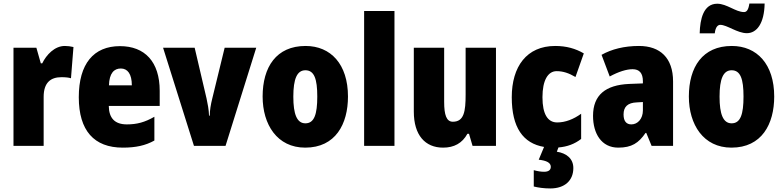

<svg xmlns="http://www.w3.org/2000/svg" viewBox="-20 -822 4419 1082"><path d="M345 -563C288 -563 241 -513 218 -465H210L185 -553H56V0H226V-276C226 -357 266 -387 326 -387C351 -387 367 -385 380 -381L394 -557C377 -561 361 -563 345 -563Z M656 -562C508 -562 424 -463 424 -274C424 -86 510 10 672 10C745 10 800 -2 850 -30V-164C796 -133 752 -121 695 -121C627 -121 594 -156 593 -225H880V-310C880 -474 796 -562 656 -562ZM661 -436C699 -436 723 -405 723 -341H594C596 -410 623 -436 661 -436Z M1073 0H1251L1424 -553H1246L1176 -266C1168 -234 1162 -200 1162 -170H1158C1157 -205 1150 -238 1144 -267L1077 -553H899Z M1941 -278C1941 -460 1844 -563 1702 -563C1537 -563 1460 -444 1460 -278C1460 -120 1542 10 1700 10C1871 10 1941 -123 1941 -278ZM1633 -277C1633 -378 1654 -426 1701 -426C1751 -426 1768 -377 1768 -278C1768 -178 1751 -127 1701 -127C1653 -127 1633 -179 1633 -277Z M2203 0V-760H2032V0Z M2775 -553H2604V-289C2604 -194 2595 -136 2532 -136C2496 -136 2483 -174 2483 -248V-553H2312V-193C2312 -60 2376 10 2477 10C2539 10 2585 -15 2614 -68H2623L2643 0H2775Z M3211 125C3211 71 3171 41 3118 33L3127 9C3177 5 3219 -11 3255 -39V-181C3212 -150 3166 -132 3120 -132C3067 -132 3037 -178 3037 -274C3037 -370 3068 -421 3117 -421C3153 -421 3186 -410 3223 -388L3270 -521C3224 -548 3172 -563 3109 -563C2948 -563 2864 -447 2864 -274C2864 -103 2928 -14 3046 6L3016 78C3060 83 3084 95 3084 118C3084 137 3070 146 3046 146C3029 146 3010 143 2988 137V229C3012 235 3044 240 3081 240C3163 240 3211 195 3211 125Z M3923 -634H4008C4012 -672 4027 -682 4039 -682C4077 -682 4135 -635 4189 -635C4244 -635 4287 -689 4289 -802H4203C4198 -767 4188 -754 4173 -754C4126 -754 4076 -801 4022 -801C3944 -801 3925 -714 3923 -634ZM3581 -563C3498 -563 3427 -545 3370 -513L3416 -391C3466 -418 3510 -432 3545 -432C3583 -432 3603 -410 3603 -364V-352L3525 -349C3393 -343 3322 -287 3322 -169C3322 -70 3369 10 3464 10C3540 10 3579 -16 3618 -73H3622L3652 0H3773V-363C3773 -496 3700 -563 3581 -563ZM3569 -245 3603 -247V-200C3603 -153 3574 -121 3538 -121C3510 -121 3494 -139 3494 -177C3494 -220 3517 -243 3569 -245Z M4343 -278C4343 -460 4246 -563 4104 -563C3939 -563 3862 -444 3862 -278C3862 -120 3944 10 4102 10C4273 10 4343 -123 4343 -278ZM4035 -277C4035 -378 4056 -426 4103 -426C4153 -426 4170 -377 4170 -278C4170 -178 4153 -127 4103 -127C4055 -127 4035 -179 4035 -277Z"/></svg>

Font: Noto Sans Thai Looped Condensed Black
Style: Regular
Weight: 900
Width: 3
Designer: Sasikarn Vongin, Ben Mitchell
Foundry: The Fontpad Ltd
Version: Version 1.001